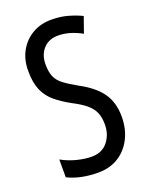

<svg xmlns="http://www.w3.org/2000/svg" viewBox="-139 -798 690 882"><g transform="rotate(-20 206.5 -357.0)"><path d="M375 -196Q375 -136 351.5 -89.5Q328 -43 286 -16.5Q244 10 187 10Q100 10 38 -21V-108Q72 -89 111 -79Q150 -69 184 -69Q234 -69 262 -104Q290 -139 290 -188Q290 -223 279.5 -247Q269 -271 245 -291Q221 -311 180 -332Q138 -355 107 -380.5Q76 -406 59.5 -443Q43 -480 43 -536Q42 -592 65.5 -634.5Q89 -677 130.5 -701Q172 -725 225 -724Q267 -724 304 -713.5Q341 -703 369 -689L342 -612Q282 -645 227 -645Q181 -645 154.5 -615.5Q128 -586 128 -540Q128 -503 138 -479.5Q148 -456 172.5 -437.5Q197 -419 238 -396Q308 -359 341.5 -312Q375 -265 375 -196Z"/></g></svg>

Font: Noto Sans Gurmukhi ExtraCondensed
Style: Regular
Weight: 400
Width: 2
Designer: Jelle Bosma - Monotype Design Team
Foundry: Monotype Imaging Inc.
Version: Version 2.004; ttfautohint (v1.8.4.7-5d5b)